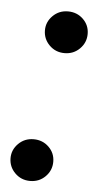

<svg xmlns="http://www.w3.org/2000/svg" viewBox="-44 -538 291 573"><g transform="rotate(5 102.0 -251.0)"><path d="M68 6Q41 6 22.5 -12.5Q4 -31 4 -57Q4 -82 22.5 -100.5Q41 -119 68 -119Q95 -119 113.5 -101Q132 -83 132 -57Q132 -31 113.5 -12.5Q95 6 68 6ZM137 -383Q110 -383 91.5 -401.5Q73 -420 73 -446Q73 -471 91.5 -489.5Q110 -508 137 -508Q164 -508 182.5 -490Q201 -472 201 -446Q201 -420 182.5 -401.5Q164 -383 137 -383Z"/></g></svg>

Font: DM Sans 36pt Medium
Style: Italic
Weight: 500
Italic angle: -10°
Designer: Colophon Foundry, Jonny Pinhorn
Foundry: Colophon Foundry
Version: Version 4.004;gftools[0.9.30]